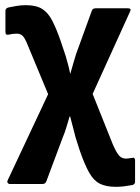

<svg xmlns="http://www.w3.org/2000/svg" viewBox="-20 -526 542 742"><path d="M428 196Q390 196 366 184Q342 172 324.5 141Q307 110 288 55L272 5Q267 -15 262 -34Q257 -53 251 -76H249Q242 -53 236.5 -34Q231 -15 221 9L159 175Q155 185 145 185H19Q12 185 9.5 180.5Q7 176 10 170L166 -162L87 -352Q77 -377 68.5 -386.5Q60 -396 44 -396Q36 -396 29 -395Q22 -394 13 -392Q1 -389 1 -403V-484Q1 -494 12 -497Q26 -500 43.5 -503Q61 -506 80 -506Q120 -506 143 -491.5Q166 -477 182 -446Q198 -415 215 -366L234 -309Q238 -294 242.5 -278.5Q247 -263 251 -242H252Q258 -263 263.5 -282Q269 -301 274 -317L335 -485Q338 -494 350 -494H474Q490 -494 482 -480L338 -163L416 32Q430 64 440.5 75.5Q451 87 467 87Q473 87 478.5 86Q484 85 491 84Q502 81 502 95V176Q502 186 492 189Q476 192 460 194Q444 196 428 196Z"/></svg>

Font: Sofia Sans Semi Condensed ExtraBold
Style: Regular
Weight: 800
Designer: Botio Nikoltchev, Ani Petrova
Foundry: lettersoup
Version: Version 4.100